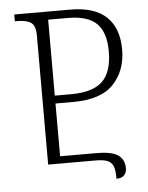

<svg xmlns="http://www.w3.org/2000/svg" viewBox="-56 -759 692 899"><g transform="rotate(-5 290.0 -310.0)"><path d="M364 0H142V-607Q142 -652 121.5 -667Q101 -682 56 -682H45V-714H307Q422 -714 478 -660.5Q534 -607 534 -507Q534 -408 474.5 -345Q415 -282 285 -282H201V-34H371Q443 -34 473 -13.5Q503 7 503 49Q503 70 490.5 82Q478 94 455 94Q455 56 448 36.5Q441 17 422 8.5Q403 0 364 0ZM277 -319Q380 -319 425.5 -363Q471 -407 471 -504Q471 -592 429.5 -634Q388 -676 293 -676H201V-319Z"/></g></svg>

Font: Noto Serif Georgian Light
Style: Regular
Weight: 300
Designer: Monotype Design team
Foundry: Monotype Imaging Inc.
Version: Version 1.000